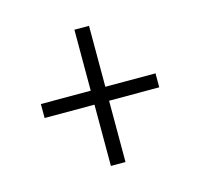

<svg xmlns="http://www.w3.org/2000/svg" viewBox="-72 -649 609 584"><g transform="rotate(-15 232.5 -357.5)"><path d="M209 -143H255V-336H413V-380H255V-572H209V-380H52V-336H209Z"/></g></svg>

Font: Noto Serif Hebrew Condensed Light
Style: Regular
Weight: 300
Width: 3
Designer: Monotype Design Team
Foundry: Monotype Imaging Inc.
Version: Version 2.004